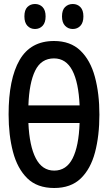

<svg xmlns="http://www.w3.org/2000/svg" viewBox="-20 -931 540 960"><path d="M251 9Q166 9 116.5 -39.5Q67 -88 45 -171.5Q23 -255 23 -359Q23 -536 78 -631Q133 -726 250 -726Q332 -726 382 -678Q432 -630 454.5 -546.5Q477 -463 477 -358Q477 -252 455 -169Q433 -86 383.5 -38.5Q334 9 251 9ZM250 -639Q186 -639 156 -578Q126 -517 122 -404H378Q373 -519 341.5 -579Q310 -639 250 -639ZM251 -78Q312 -78 343 -139Q374 -200 378 -316H122Q127 -201 159 -139.5Q191 -78 251 -78ZM344 -786Q321 -786 305.5 -802Q290 -818 290 -849Q290 -881 305.5 -896Q321 -911 344 -911Q367 -911 382 -895.5Q397 -880 397 -849Q397 -818 382 -802Q367 -786 344 -786ZM155 -786Q132 -786 117 -802Q102 -818 102 -849Q102 -881 117 -896Q132 -911 155 -911Q178 -911 193 -895.5Q208 -880 208 -849Q208 -818 193 -802Q178 -786 155 -786Z"/></svg>

Font: Noto Sans Mono ExtraCondensed Medium
Style: Regular
Weight: 500
Width: 2
Designer: Monotype Design Team
Foundry: Monotype Imaging Inc.
Version: Version 2.014